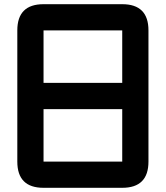

<svg xmlns="http://www.w3.org/2000/svg" viewBox="-20 -895 790 915"><path d="M187.5 -375V-125H562.5V-375ZM562.5 -500V-750H187.5V-500ZM187.5 0Q62.5 0 62.5 -125V-750Q62.5 -875 187.5 -875H562.5Q687.5 -875 687.5 -750V-125Q687.5 0 562.5 0Z"/></svg>

Font: Oldtimer
Style: Regular
Weight: 400
Designer: GGBotNet
Foundry: GGBotNet
Version: 1.00